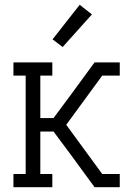

<svg xmlns="http://www.w3.org/2000/svg" viewBox="-20 -780 540 800"><path d="M36 0V-55H87V-465H36V-520H198V-465H148V-288H203L278 -389L374 -520H479V-465H406L256 -260L406 -55H479V0H374L276 -134L203 -232H148V-55H198V0ZM241 -584 199 -616 312 -760 363 -720Z"/></svg>

Font: Iosevka Curly Slab Light
Style: Regular
Weight: 300
Monospace: yes
Designer: Belleve Invis
Foundry: Belleve Invis
Version: Version 22.1.2; ttfautohint (v1.8.4)